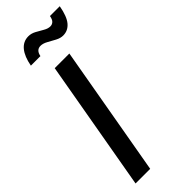

<svg xmlns="http://www.w3.org/2000/svg" viewBox="-293 -938 969 969"><g transform="rotate(-45 191.0 -454.0)"><path d="M20 0 143 -700H247.5L124.5 0ZM290 -786Q270.5 -786 249.8 -797.2Q229 -808.5 209 -819.5Q189 -830.5 172 -830.5Q142 -830.5 135 -794H67Q77 -849 101.2 -878.5Q125.5 -908 162.5 -908Q183.5 -908 203.2 -897.2Q223 -886.5 241.5 -875.5Q260 -864.5 277 -864.5Q289.5 -864.5 299 -873.2Q308.5 -882 312 -903H382Q371 -841 347.8 -813.5Q324.5 -786 290 -786Z"/></g></svg>

Font: Cabin Condensed Medium
Style: Italic
Weight: 500
Width: 3
Italic angle: -10°
Designer: Pablo Impallari
Foundry: Pablo Impallari. http://www.impallari.com Igino Marini. http://www.ikern.com
Version: Version 3.001; ttfautohint (v1.8.3)